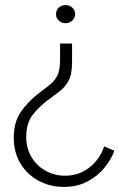

<svg xmlns="http://www.w3.org/2000/svg" viewBox="-20 -537 469 754"><path d="M237 -517Q253 -517 264 -507Q275 -497 275 -481Q275 -467 264 -456.5Q253 -446 237 -446Q221 -446 210.5 -456.5Q200 -467 200 -481Q200 -497 210.5 -507Q221 -517 237 -517ZM263 -366V-293Q263 -245 249 -219.5Q235 -194 213.5 -178Q192 -162 167 -143Q131 -116 107 -84Q83 -52 83 1Q83 45 103.5 79.5Q124 114 159 133.5Q194 153 235 153Q291 153 332 120Q373 87 389 38L429 55Q417 89 390 122Q363 155 323 176Q283 197 231 197Q176 197 131 172.5Q86 148 60 104.5Q34 61 34 4Q34 -57 61.5 -97Q89 -137 130 -169Q154 -188 173.5 -202.5Q193 -217 204.5 -239Q216 -261 216 -303V-366Z"/></svg>

Font: Synthetic Light
Style: Regular
Weight: 300
Designer: Santiago Orozco
Foundry: Typemade
Version: Version 2.000; ttfautohint (v1.8.4.7-5d5b)